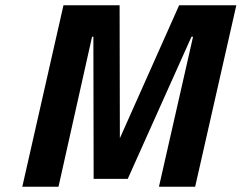

<svg xmlns="http://www.w3.org/2000/svg" viewBox="-20 -712 921 732"><path d="M203 0 331 -572H336L337 -30H467L710 -572H716L586 0H724L881 -692H663L437 -185L436 -692H222L65 0Z"/></svg>

Font: RazerF5
Style: Bold Italic
Weight: 700
Foundry: Razer Inc.
Version: Version 2